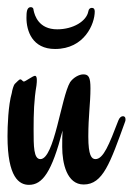

<svg xmlns="http://www.w3.org/2000/svg" viewBox="-20 -510 371 537"><path d="M330 -170C331 -172 331 -174 331 -177C331 -182 328 -185 324 -185C319 -185 314 -181 311 -173C285 -105 269 -65 247 -65C236 -65 227 -75 227 -128C227 -187 233 -220 233 -263C233 -294 228 -302 213 -302C201 -302 185 -293 176 -280C151 -238 132 -65 93 -65C74 -65 74 -101 74 -148C74 -193 75 -230 82 -271C83 -278 83 -283 83 -287C83 -294 81 -298 78 -298C72 -298 51 -282 47 -282C43 -282 41 -288 37 -288C33 -288 29 -282 21 -275C18 -271 14 -258 13 -250C3 -216 1 -157 1 -129C1 -13 34 7 61 7C99 7 125 -29 155 -145C154 -132 154 -115 154 -99C154 -53 167 6 214 6C268 6 288 -54 330 -170ZM245 -478C245 -485 242 -488 237 -488C232 -488 228 -485 227 -478C222 -451 185 -428 140 -428C88 -428 77 -467 74 -481C74 -488 70 -490 66 -490C55 -490 54 -476 54 -460C54 -424 70 -373 134 -373C216 -373 245 -443 245 -478Z"/></svg>

Font: Engagement
Style: Regular
Weight: 400
Designer: Astigmatic (AOETI)
Foundry: Astigmatic (AOETI)
Version: Version 1.000